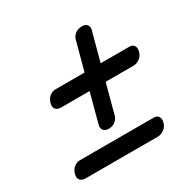

<svg xmlns="http://www.w3.org/2000/svg" viewBox="-141 -784 870 879"><g transform="rotate(-30 294.0 -345.0)"><path d="M274 -183Q254.5 -183 246.2 -194.5Q238 -206 242 -221L283.5 -376.5H133Q114.5 -376.5 105 -387.5Q95.5 -398.5 101.5 -419Q107 -439 121.2 -450.2Q135.5 -461.5 151 -461.5H306L347 -614Q351.5 -629.5 365.8 -640.2Q380 -651 400 -651Q420 -651 428 -640.2Q436 -629.5 432 -614L391 -461.5H544Q559 -461.5 567 -450.2Q575 -439 569.5 -419Q564 -398.5 548 -387.5Q532 -376.5 515 -376.5H368.5L326.5 -220Q322.5 -205.5 308.2 -194.2Q294 -183 274 -183ZM36 -82Q41.5 -102 55.8 -113.2Q70 -124.5 85.5 -124.5H478.5Q493.5 -124.5 501.5 -113.2Q509.5 -102 504 -82Q498.5 -61.5 482.5 -50.5Q466.5 -39.5 449.5 -39.5H67.5Q49 -39.5 39.5 -50.5Q30 -61.5 36 -82Z"/></g></svg>

Font: Fraunces 9pt SuperSoft SemiBold
Style: Italic
Weight: 600
Italic angle: -16°
Version: Version 1.000;[0bf87f6ff]